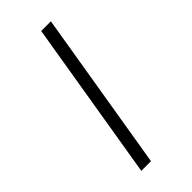

<svg xmlns="http://www.w3.org/2000/svg" viewBox="-297 -887 1093 1093"><g transform="rotate(-45 250.0 -340.0)"><path d="M131 143 291 -823H369L209 143Z"/></g></svg>

Font: Iosevka Web
Style: Italic
Weight: 400
Italic angle: -9°
Monospace: yes
Designer: Belleve Invis
Foundry: Belleve Invis
Version: Version 28.0.3; ttfautohint (v1.8.3)